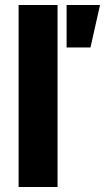

<svg xmlns="http://www.w3.org/2000/svg" viewBox="-20 -744 418 764"><path d="M54 0V-724H209V0ZM245 -555V-724H378L340 -555Z"/></svg>

Font: Archivo SemiCondensed ExtraBold
Style: Regular
Weight: 800
Width: 4
Designer: Hector Gatti
Foundry: Omnibus-Type
Version: Version 2.001